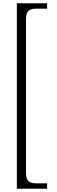

<svg xmlns="http://www.w3.org/2000/svg" viewBox="-20 -793 348 1174"><path d="M83 361H268V328H204C163 328 139 319 139 263V-675C139 -731 163 -740 206 -740H268V-773H83Z"/></svg>

Font: Noto Serif Telugu Light
Style: Regular
Weight: 300
Designer: Jelle Bosma - Monotype Design Team
Foundry: Monotype Imaging Inc.
Version: Version 2.005